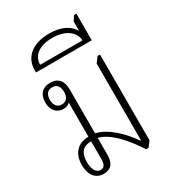

<svg xmlns="http://www.w3.org/2000/svg" viewBox="-193 -902 908 1011"><g transform="rotate(-30 261.0 -396.5)"><path d="M137 5C177 5 203 -16 203 -73V-175C275 -159 347 -69 394 4H409L433 -28V-549H418L394 -517V-50H391C345 -116 276 -187 203 -203V-470C203 -517 183 -552 130 -552C83 -552 57 -523 57 -475C57 -427 84 -397 124 -397C142 -397 156 -403 164 -413V-205C100 -205 59 -164 59 -93C59 -45 79 5 137 5ZM128 -422C100 -422 85 -442 85 -474C85 -508 101 -526 128 -526C156 -526 171 -507 171 -474C171 -441 156 -422 128 -422ZM133 -21C102 -21 90 -55 90 -93C90 -150 114 -177 164 -177V-66C164 -37 154 -21 133 -21Z M94 -636H433V-798H419L400 -770V-712C377 -752 331 -779 256 -779C148 -779 94 -724 94 -650ZM133 -660C133 -711 174 -751 258 -751C344 -751 389 -708 390 -660Z"/></g></svg>

Font: Noto Serif Thai Condensed ExtraLight
Style: Regular
Weight: 200
Width: 3
Designer: Monotype Design Team
Foundry: Monotype Imaging Inc.
Version: Version 2.002